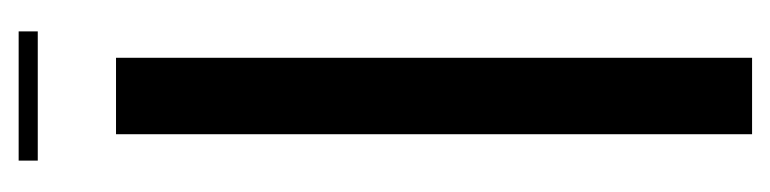

<svg xmlns="http://www.w3.org/2000/svg" viewBox="-338 -508 846 211"><g transform="rotate(-90 85.5 -403.0)"><path d="M127 -699V0H43V-699ZM156 -785H14V-806H156Z"/></g></svg>

Font: Moniqa SemBd Narrow Heading
Style: Regular
Weight: 600
Width: 4
Designer: Rajesh Rajput
Foundry: Rajesh Rajput
Version: Version 1.000